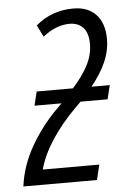

<svg xmlns="http://www.w3.org/2000/svg" viewBox="-52 -746 533 785"><g transform="rotate(-5 215.0 -353.5)"><path d="M12 0Q23 -86 69 -165Q115 -244 178 -306L197 -325H86L100 -382H249Q291 -429 312.5 -471Q334 -513 334 -556Q334 -602 313.5 -624Q293 -646 258 -646Q202 -646 148 -603L124 -651Q189 -707 278 -707Q339 -707 372 -671Q405 -635 405 -571Q405 -523 384.5 -476.5Q364 -430 325 -382H400L386 -325H275L251 -301Q193 -243 153 -182Q113 -121 97 -62H329L314 0Z"/></g></svg>

Font: Ubuntu Sans Condensed
Style: Italic
Weight: 400
Width: 3
Italic angle: -13.5°
Designer: Dalton Maag Ltd
Foundry: Dalton Maag Ltd
Version: Version 1.006; ttfautohint (v1.8.4.7-5d5b)